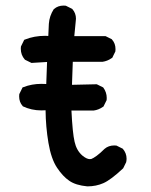

<svg xmlns="http://www.w3.org/2000/svg" viewBox="-20 -661 540 685"><path d="M127.4 -267.1Q92.3 -267.1 61.5 -281.7L60.5 -283.2Q48.3 -296.9 48.3 -317.4Q48.3 -320.3 48.8 -325.2L60.5 -349.1L63.5 -350.1Q93.3 -361.8 127.4 -361.8Q135.7 -361.8 145 -361.3L147.9 -439.9L92.3 -436.5L69.3 -447.8L68.4 -448.7Q54.2 -464.8 54.2 -487.3Q54.2 -490.7 54.7 -495.1L66.4 -519L69.3 -520Q102.1 -533.2 141.1 -533.2Q146.5 -533.2 152.3 -532.7Q152.8 -554.2 154.3 -576.2Q156.2 -604 171.9 -628.4L172.9 -628.9Q186.5 -641.1 207 -641.1Q210 -641.1 214.8 -640.6L237.3 -629.4L238.3 -628.4Q251 -613.8 251 -594.2Q251 -588.9 250 -583L245.1 -532.2H356.4L378.9 -521L379.9 -519.5Q392.1 -505.9 392.1 -485.4Q392.1 -482.4 391.6 -477.5L380.4 -454.6L378.4 -453.6Q363.3 -442.9 345.2 -440.4H239.7L236.8 -358.4L325.2 -360.4L348.1 -349.1Q360.8 -332 360.8 -311.5Q360.8 -308.6 360.4 -303.7L349.1 -280.8L347.2 -279.8Q332 -269 314 -266.6H234.9Q238.8 -186 246.1 -155.3Q252.9 -124.5 273.4 -106.4Q289.1 -93.3 300.3 -93.3Q303.2 -93.3 305.7 -93.8Q312.5 -96.2 325 -105.2Q337.4 -114.3 353 -129.9Q367.2 -142.1 387.7 -142.1Q391.1 -142.1 395.5 -141.6L418 -130.4Q431.6 -114.7 431.6 -94.7Q431.6 -89.4 430.2 -82.5L419.4 -60.5Q375 -19 348.9 -7.6Q322.8 3.9 292 3.9H291.5Q250 0 227.1 -16.1Q204.1 -31.7 183.6 -62.5Q162.6 -93.8 152.8 -151.4Q143.1 -209 142.6 -267.6Q134.8 -267.1 127.4 -267.1Z"/></svg>

Font: Bakudai
Style: Bold
Weight: 700
Version: Version 1.48